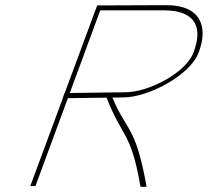

<svg xmlns="http://www.w3.org/2000/svg" viewBox="-20 -730 804 743"><path d="M396.1 -343 392.2 -352.1 242.6 -350.1 120.9 -20 117.2 -10H97.2L100.9 -20L223.1 -350H222.6L229.9 -370H230.5L352.3 -699L356 -709H366L624.1 -710C758.3 -710 786 -625 749.2 -528C717.4 -439 553.6 -353 457.6 -353L415 -352.4C467.8 -224.5 503.3 -245.4 544.6 -22L547.1 -7H524.1L522.9 -12C486.8 -218 454.9 -196 396.1 -343ZM250 -370.1 465 -373C555.9 -373 701.1 -449 729.2 -528C763.8 -619 741.6 -689 616.7 -690H368Z"/></svg>

Font: Nordica Plus
Style: NordicaClassicUltLtCondObl
Weight: 300
Version: Version 1.01